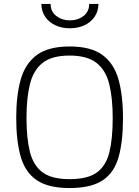

<svg xmlns="http://www.w3.org/2000/svg" viewBox="-20 -942 704 971"><path d="M332 9Q224 9 165.5 -31Q107 -71 84.5 -150.5Q62 -230 62 -345Q62 -460 85 -540.5Q108 -621 166.5 -664Q225 -707 332 -707Q439 -707 497.5 -664.5Q556 -622 579 -541Q602 -460 602 -345Q602 -225 579.5 -146.5Q557 -68 498.5 -29.5Q440 9 332 9ZM332 -36Q423 -36 469.5 -69.5Q516 -103 533 -171.5Q550 -240 550 -345Q550 -446 532.5 -516.5Q515 -587 468 -624Q421 -661 332 -661Q242 -661 195.5 -624Q149 -587 131.5 -517Q114 -447 114 -345Q114 -244 131 -175Q148 -106 194.5 -71Q241 -36 332 -36ZM333 -799Q293 -799 260.5 -814Q228 -829 209 -856.5Q190 -884 189 -922H236Q236 -883 265 -861Q294 -839 333 -839Q373 -839 402 -861Q431 -883 431 -922H478Q477 -884 458 -856.5Q439 -829 406.5 -814Q374 -799 333 -799Z"/></svg>

Font: Cairo Play Light
Style: Regular
Weight: 300
Version: Version 3.119